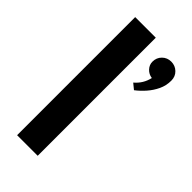

<svg xmlns="http://www.w3.org/2000/svg" viewBox="-220 -739 791 791"><g transform="rotate(45 175.0 -344.0)"><path d="M180 0H60V-688H180ZM269.5 -471.5 245 -491.5Q277 -518.5 286 -559Q266.5 -561.5 253.2 -575.8Q240 -590 240 -608.5Q240 -632 256 -647.8Q272 -663.5 295 -663.5Q318 -663.5 334.2 -648Q350.5 -632.5 350.5 -608Q350.5 -579 338.5 -553.8Q326.5 -528.5 308.2 -507.8Q290 -487 269.5 -471.5Z"/></g></svg>

Font: Lucymar Sans SemiBold
Style: Regular
Weight: 600
Foundry: The League of Moveable Type (original font) / Main changes by Cristiano Sobral with portions from Mirco Monsees
Version: Version 2.001;August 30, 2020;FontCreator 13.0.0.2681 64-bit